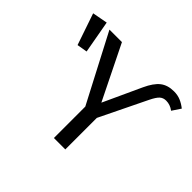

<svg xmlns="http://www.w3.org/2000/svg" viewBox="-157 -924 1141 1141"><g transform="rotate(45 413.5 -353.5)"><path d="M413 -264 191 -689H296L464 -348L574 -587Q602 -648 635.5 -674.5Q669 -701 722 -701Q753 -701 778 -690.5Q803 -680 827 -661L791 -607Q762 -629 728 -629Q704 -629 688 -614.5Q672 -600 653 -561L509 -265V0H413ZM187 -501 122 -490 54 -689 150 -707Z"/></g></svg>

Font: Fira Sans
Style: Regular
Weight: 400
Designer: bBox Type GmbH & Carrois Corporate GbR & Edenspiekermann AG
Foundry: bBox Type GmbH & Carrois Corporate GbR & Edenspiekermann AG
Version: Version 4.301